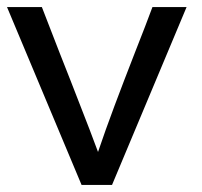

<svg xmlns="http://www.w3.org/2000/svg" viewBox="-34 -521 570 541"><path d="M281.7 0 491.7 -501H395.5C384.3 -470.2 367.7 -427.7 346.2 -373C303.7 -263.7 270 -175.3 242.2 -92.8C227.1 -133.3 210.9 -176.3 192.9 -221.7C175.3 -267.1 155.8 -317.4 133.8 -372.6L84 -501H-14.2L195.8 0Z"/></svg>

Font: Ride
Style: Regular
Weight: 400
Version: Version 3.000